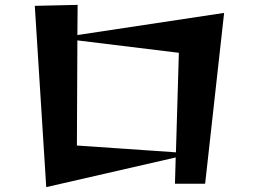

<svg xmlns="http://www.w3.org/2000/svg" viewBox="-20 -764 1040 789"><path d="M699 -9 702 -117 170 5 123 -740 299 -744 298 -620 901 -711 823 -9ZM715 -547 298 -598 296 -166 703 -138Z"/></svg>

Font: Reggae One
Style: Regular
Weight: 400
Designer: Fontworks Inc.
Foundry: Fontworks Inc.
Version: Version 1.100